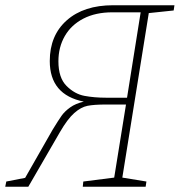

<svg xmlns="http://www.w3.org/2000/svg" viewBox="-35 -713 686 733"><path d="M628 -673 533 -663 432 -35 524 -20 521 0H281L283 -20L401 -35L446 -314H370Q324 -314 299 -309Q274 -304 248.5 -281.5Q223 -259 194 -209L73 0H-15L-11 -20L61 -34L166 -218Q188 -254 200 -271Q212 -288 233 -303Q254 -318 285 -325Q155 -351 155 -480Q155 -578 220 -635.5Q285 -693 397 -693H631ZM450 -340 502 -666H394Q330 -666 283.5 -642Q237 -618 212.5 -575.5Q188 -533 188 -479Q188 -416 219 -385Q250 -354 287.5 -347Q325 -340 369 -340Z"/></svg>

Font: Bitter Pro ExtraLight
Style: Italic
Weight: 275
Italic angle: -9°
Designer: Sol Matas, and Bitter project Authors
Foundry: Sol Matas
Version: Version 1.010